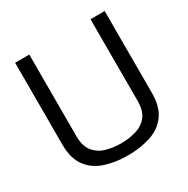

<svg xmlns="http://www.w3.org/2000/svg" viewBox="-161 -844 977 997"><g transform="rotate(-30 327.5 -345.0)"><path d="M59 -211V-700H144V-210Q144 -150 171 -117.5Q198 -85 240 -73.5Q282 -62 328 -62Q374 -62 416 -74Q458 -86 484.5 -118Q511 -150 511 -210V-700H596V-211Q596 -125 559.5 -77Q523 -29 462 -9.5Q401 10 327 10Q254 10 193 -9.5Q132 -29 95.5 -77Q59 -125 59 -211Z"/></g></svg>

Font: Georama
Style: Regular
Weight: 400
Designer: Jean-Baptiste Levee
Foundry: Production Type
Version: Version 1.000